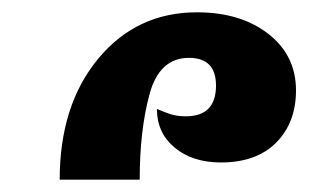

<svg xmlns="http://www.w3.org/2000/svg" viewBox="-20 -849 529 312"><path d="M77 -557H207Q207 -637 223 -696Q239 -755 287 -755Q331 -755 331 -710Q331 -660 282 -660Q267 -660 255.5 -664Q244 -668 235 -672Q235 -633 264 -609Q293 -585 339 -585Q397 -585 429 -617.5Q461 -650 461 -702Q461 -759 416 -794Q371 -829 300 -829Q202 -829 139.5 -753.5Q77 -678 77 -557Z"/></svg>

Font: Noto Serif Armenian SemiCondensed Extra
Style: Regular
Weight: 800
Width: 4
Designer: Monotype Design Team
Foundry: Monotype Imaging Inc.
Version: Version 1.901